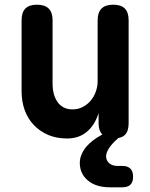

<svg xmlns="http://www.w3.org/2000/svg" viewBox="-20 -580 640 818"><path d="M502 127Q524 127 535.5 138.5Q547 150 547 173Q547 196 535.5 207Q524 218 501 218H448Q389 218 354.5 189Q320 160 320 114Q320 80 346 47Q371 17 416 -7Q400 -23 400 -55V-98Q384 -47 350 -18.5Q316 10 266 10Q220 10 184.5 -5.5Q149 -21 123.5 -48Q98 -75 85 -111.5Q72 -148 72 -191V-494Q72 -527 88 -543.5Q104 -560 137.5 -560Q171 -560 187.5 -543.5Q204 -527 204 -494V-219Q204 -200 209 -181Q214 -162 224 -147Q234 -132 250 -123Q266 -114 289 -114Q313 -114 333 -124.5Q353 -135 367 -152Q381 -169 388.5 -190.5Q396 -212 396 -235V-494Q396 -527 412.5 -543.5Q429 -560 462.5 -560Q496 -560 512 -543.5Q528 -527 528 -494V-55Q528 -22 513 -6Q502 5 484 8L480 12Q456 33 444 52Q432 71 432 86Q432 103 445 115Q458 127 481 127Z"/></svg>

Font: Maple Mono
Style: Bold
Weight: 700
Monospace: yes
Designer: subframe7536
Version: Version 7.200